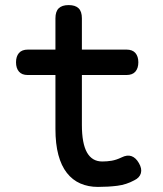

<svg xmlns="http://www.w3.org/2000/svg" viewBox="-20 -725 640 755"><path d="M477 -530Q501 -530 512.5 -516.5Q524 -503 524 -480Q524 -457 512.5 -443.5Q501 -430 477 -430H302V-234Q302 -161 322 -125.5Q342 -90 382 -90Q401 -90 419 -93Q437 -96 458 -106Q480 -117 497 -111Q514 -105 526 -84Q539 -62 534 -44Q529 -26 508 -16Q477 1 441.5 5.5Q406 10 365 10Q327 10 296 -3.5Q265 -17 243 -45Q221 -73 209.5 -116Q198 -159 198 -218V-430H89Q66 -430 54.5 -443.5Q43 -457 43 -480Q43 -503 54.5 -516.5Q66 -530 90 -530H198V-653Q198 -680 211 -692.5Q224 -705 250 -705Q276 -705 289 -692.5Q302 -680 302 -653V-530Z"/></svg>

Font: Maple Mono Medium
Style: Regular
Weight: 500
Monospace: yes
Designer: subframe7536
Version: Version 7.000